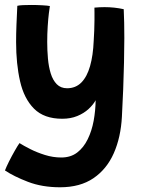

<svg xmlns="http://www.w3.org/2000/svg" viewBox="-32 -510 591 793"><path d="M216 263.5Q142 263.5 83.5 241Q25 218.5 -11.5 194Q-6 179.5 5.2 157Q16.5 134.5 28.8 113Q41 91.5 48.5 81Q65 91.5 92.5 105.5Q120 119.5 153.5 130Q187 140.5 221 140.5Q260 140.5 286.8 120Q313.5 99.5 330.2 65.2Q347 31 354.8 -11Q362.5 -53 363 -96Q353 -77.5 333.8 -59.8Q314.5 -42 287.2 -30.8Q260 -19.5 225 -19.5Q150 -19.5 108.5 -61.2Q67 -103 50.8 -174.8Q34.5 -246.5 34.5 -336Q34.5 -370.5 36 -408Q37.5 -445.5 39.5 -486Q47 -488 62.8 -488.8Q78.5 -489.5 96.5 -489.5Q120 -489.5 142.8 -488.2Q165.5 -487 174 -485Q172.5 -477.5 169.8 -454.8Q167 -432 165 -400.8Q163 -369.5 163 -336.5Q163 -302 166 -268.2Q169 -234.5 177.5 -206.8Q186 -179 202.5 -162.2Q219 -145.5 245 -145.5Q280.5 -145.5 304 -169.2Q327.5 -193 340 -237Q352.5 -281 355 -341Q356.5 -361 357.2 -383.5Q358 -406 358.2 -426Q358.5 -446 358.2 -460.2Q358 -474.5 358 -478.5Q368.5 -479.5 379 -480Q389.5 -480.5 400 -480.5Q441 -480.5 479 -472Q481.5 -420.5 481.5 -353Q481.5 -306.5 480.2 -252.2Q479 -198 476.8 -141Q474.5 -84 471.5 -28Q467 57 438 122.8Q409 188.5 354 226Q299 263.5 216 263.5Z"/></svg>

Font: Grandstander Thin SemiBold
Style: Regular
Weight: 600
Version: Version 1.200